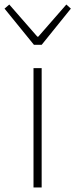

<svg xmlns="http://www.w3.org/2000/svg" viewBox="-43 -828 333 848"><path d="M105 0H141V-527H105ZM107 -630H141L270 -790L250 -808L126 -666H122L-2 -808L-23 -790Z"/></svg>

Font: Noto Sans CJK HK Thin
Style: Regular
Weight: 100
Designer: Ryoko NISHIZUKA 西塚涼子 (kana, bopomofo & ideographs); Paul D. Hunt (Latin, Greek & Cyrillic); Sandoll Communications 산돌커뮤니
Foundry: Adobe
Version: Version 2.004;hotconv 1.0.118;makeotfexe 2.5.65603